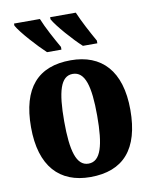

<svg xmlns="http://www.w3.org/2000/svg" viewBox="-86 -831 725 906"><g transform="rotate(-10 276.0 -378.0)"><path d="M346 -606H415V-619C390 -663 359 -721 340 -766H217V-756C236 -721 306 -642 346 -606ZM174 -606H243V-619C218 -663 186 -721 168 -766H44V-756C63 -721 135 -642 174 -606ZM274 10C432 10 514 -82 514 -270C514 -458 424 -549 277 -549C120 -549 38 -458 38 -270C38 -82 127 10 274 10ZM276 -54C218 -54 197 -129 197 -270C197 -412 217 -484 275 -484C334 -484 355 -412 355 -270C355 -129 335 -54 276 -54Z"/></g></svg>

Font: Noto Serif Condensed ExtraBold
Style: Regular
Weight: 800
Width: 3
Designer: Monotype Design Team
Foundry: Monotype Imaging Inc.
Version: Version 2.013